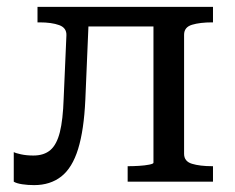

<svg xmlns="http://www.w3.org/2000/svg" viewBox="-20 -528 682 558"><path d="M165 -241 173 -425Q174 -447 152 -455Q130 -463 95 -463H89V-508H599V-463H597Q561 -463 538 -456Q515 -449 515 -427V-81Q515 -59 538 -52Q561 -45 597 -45H599V0H351V-45H353Q367 -45 384 -46Q401 -47 413.5 -49.5Q426 -52 426 -55V-451H237L228 -238Q224 -150 207 -95Q190 -40 158 -15Q126 10 79 10Q61 10 44.5 7.5Q28 5 20 0V-86Q25 -83 41 -79.5Q57 -76 77 -76Q108 -76 126.5 -92Q145 -108 154 -144Q163 -180 165 -241Z"/></svg>

Font: Roboto Serif 20pt
Style: Regular
Weight: 400
Designer: Greg Gazdowicz
Foundry: Commercial Type
Version: Version 1.008